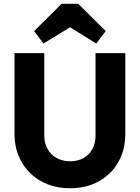

<svg xmlns="http://www.w3.org/2000/svg" viewBox="-20 -988 742 1019"><path d="M352 11Q265 11 198.5 -26Q132 -63 94.5 -128.5Q57 -194 57 -278V-706H215V-269Q215 -227 233 -196Q251 -165 282.5 -148.5Q314 -132 352 -132Q392 -132 422 -148.5Q452 -165 469.5 -195.5Q487 -226 487 -268V-706H645V-277Q645 -193 608 -128Q571 -63 505 -26Q439 11 352 11ZM211 -757 161 -823 307 -968H395L541 -823L491 -757L294 -879H410Z"/></svg>

Font: Outfit-Bold
Style: Bold
Weight: 700
Designer: Rodrigo Fuenzalida
Foundry: fragTYPE
Version: Version 1.000